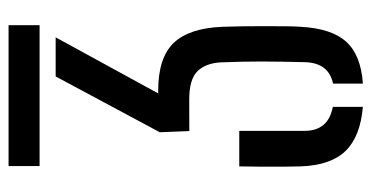

<svg xmlns="http://www.w3.org/2000/svg" viewBox="-224 -616 846 437"><g transform="rotate(-90 198.5 -397.0)"><path d="M38.8 -135.2Q38.3 -156.6 38.1 -177.9Q37.8 -199.2 38.1 -222.9Q38.3 -246.6 38.8 -274.9H119.7V-125.9Q119.7 -72.4 174.2 -62V6.4Q106.8 0.7 74.1 -32.8Q41.3 -66.3 38.8 -135.2ZM39.5 -729.4V-800H360.2V-729.4ZM227.2 -61.5Q274.5 -71.2 276 -125.8Q277.4 -179 277.5 -224.4Q277.5 -269.9 275.6 -315.6Q274.1 -351.2 255.1 -370.3Q236.1 -389.3 188.9 -388.8L119.2 -388.6L116.5 -455.8L243.5 -692.8H332.5L204.9 -459.4H211.8Q285.4 -459.4 319.3 -424.7Q353.2 -389.9 356.5 -313.8Q357.4 -290.8 357.7 -264.8Q357.9 -238.9 357.9 -213.8Q357.9 -188.7 357.7 -168.3Q357.5 -147.9 356.5 -135.6Q352.9 -65.1 322.6 -31.6Q292.4 1.9 227.3 6.5Z"/></g></svg>

Font: Big Shoulders Stencil Text Thin
Style: Regular
Weight: 100
Designer: Patric King
Foundry: XO Type Co
Version: Version 2.001